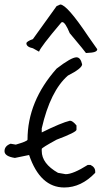

<svg xmlns="http://www.w3.org/2000/svg" viewBox="-20 -831 470 851"><path d="M319 -577Q337 -577 344 -546Q344 -528 281 -496Q203 -428 165 -262V-244Q252 -287 290 -296Q302 -296 319 -275V-256Q319 -245 231 -212Q165 -176 165 -171V-162Q165 -106 237 -65L271 -59Q304 -59 369 -100H381Q402 -90 402 -71V-65Q340 0 265 0Q158 0 109 -144L46 -131Q0 -138 0 -161Q0 -184 27 -194L50 -190Q102 -205 102 -212Q102 -382 231 -527Q296 -577 319 -577ZM231 -804 247 -811Q277 -811 373 -667L411 -613Q411 -601 387 -598L361 -596Q361 -598 289 -684Q269 -733 256 -733Q252 -733 249 -728Q160 -623 153 -602L126 -617Q97 -623 97 -639Q97 -647 126 -658Z"/></svg>

Font: Just Me Again Down Here
Style: Regular
Weight: 400
Designer: Kimberly Geswein
Foundry: Kimberly Geswein
Version: Version 1.002 2007